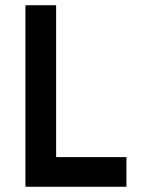

<svg xmlns="http://www.w3.org/2000/svg" viewBox="-20 -712 536 732"><path d="M462 0V-113H194V-692H77V0Z"/></svg>

Font: TitilliumText22L
Style: 800 wt
Weight: 800
Designer: Campivisivi
Foundry: Campivisivi
Version: 1.000